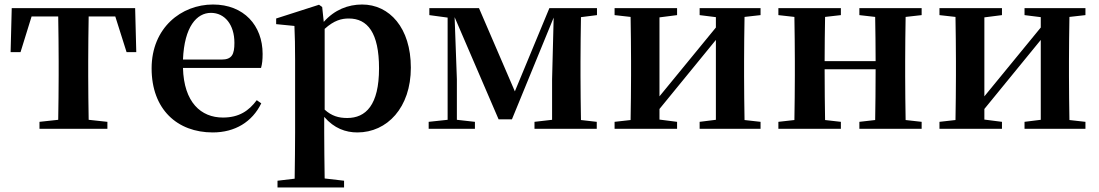

<svg xmlns="http://www.w3.org/2000/svg" viewBox="-20 -571 4871 851"><path d="M491 -498 541 -340H584L579 -535H32L27 -340H71L120 -498H238C239 -441 240 -357 240 -300V-235C240 -179 239 -97 238 -40L155 -31V0H456V-31L373 -40C372 -97 371 -179 371 -235V-300C371 -357 372 -441 373 -498Z M791 -307C797 -453 852 -514 915 -514C976 -514 1019 -462 1019 -381C1019 -330 1008 -307 962 -307ZM1137 -270C1142 -287 1144 -306 1144 -332C1144 -458 1061 -551 924 -551C784 -551 652 -448 652 -268C652 -86 766 16 923 16C1022 16 1098 -31 1138 -113L1118 -127C1083 -80 1040 -50 968 -50C871 -50 795 -117 791 -270Z M1419 -443C1461 -481 1494 -489 1526 -489C1609 -489 1660 -426 1660 -268C1660 -105 1601 -48 1519 -48C1481 -48 1450 -57 1419 -85ZM1408 -540 1394 -550 1204 -489V-464L1285 -456C1287 -408 1288 -371 1288 -306V16C1288 77 1287 149 1286 221L1210 230V260H1505V230L1419 220C1418 148 1417 76 1417 16V-53C1461 -2 1512 16 1564 16C1696 16 1801 -94 1801 -271C1801 -448 1706 -551 1585 -551C1523 -551 1463 -528 1415 -474Z M2626 -504V-535H2415L2262 -166L2103 -535H1883V-504L1964 -493V-40L1880 -31V0H2085V-31L2005 -40V-220L1995 -495L2190 -42H2249L2434 -493L2427 -219C2427 -208 2427 -100 2427 -40L2349 -31V0H2625V-31L2555 -39C2554 -96 2553 -179 2553 -235V-300C2553 -356 2554 -438 2555 -495Z M3351 -504V-535H3081V-504L3153 -495V-449L2903 -144V-494L2981 -504V-535H2704V-504L2775 -496C2776 -439 2777 -356 2777 -300V-235C2777 -179 2776 -96 2775 -39L2704 -31V0H2981V-31L2903 -41V-88L3153 -394V-40L3081 -31V0H3351V-31L3280 -39C3279 -96 3278 -179 3278 -235V-300C3278 -356 3279 -439 3280 -496Z M4065 -504V-535H3789V-504L3859 -496C3860 -441 3861 -361 3861 -300H3635C3635 -361 3636 -440 3637 -496L3707 -504V-535H3430V-504L3501 -496C3502 -439 3503 -356 3503 -300V-235C3503 -179 3502 -96 3501 -39L3430 -31V0H3707V-31L3637 -39C3636 -96 3635 -182 3635 -264H3861C3861 -182 3860 -96 3859 -39L3789 -31V0H4065V-31L3994 -39C3993 -96 3992 -179 3992 -235V-300C3992 -356 3993 -439 3994 -496Z M4791 -504V-535H4521V-504L4593 -495V-449L4343 -144V-494L4421 -504V-535H4144V-504L4215 -496C4216 -439 4217 -356 4217 -300V-235C4217 -179 4216 -96 4215 -39L4144 -31V0H4421V-31L4343 -41V-88L4593 -394V-40L4521 -31V0H4791V-31L4720 -39C4719 -96 4718 -179 4718 -235V-300C4718 -356 4719 -439 4720 -496Z"/></svg>

Font: Noto Serif CJK JP
Style: Bold
Weight: 700
Designer: Ryoko NISHIZUKA 西塚涼子 (kana & ideographs); Frank Grießhammer (Latin, Greek & Cyrillic); Wenlong ZHANG 张文龙 (bopomofo); San
Foundry: Adobe Systems Incorporated
Version: Version 1.000;PS 1;hotconv 16.6.53;makeotf.lib2.5.65590